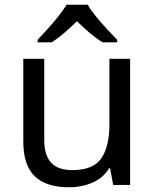

<svg xmlns="http://www.w3.org/2000/svg" viewBox="-20 -786 658 816"><path d="M533 -536V0H461L448 -71H444Q418 -29 372 -9.5Q326 10 274 10Q177 10 128 -36.5Q79 -83 79 -185V-536H168V-191Q168 -127 197 -95Q226 -63 287 -63Q376 -63 410.5 -113Q445 -163 445 -257V-536ZM353 -766Q365 -744 387.5 -716.5Q410 -689 434.5 -662.5Q459 -636 478 -617V-606H416Q390 -622 362 -645.5Q334 -669 307 -696Q280 -669 253 -646Q226 -623 200 -606H140V-617Q159 -637 182.5 -663Q206 -689 228 -716.5Q250 -744 263 -766Z"/></svg>

Font: Noto Sans Ol Chiki
Style: Regular
Weight: 400
Designer: Monotype Design Team, Lewis McGuffie
Foundry: Monotype Imaging Inc.
Version: Version 2.003